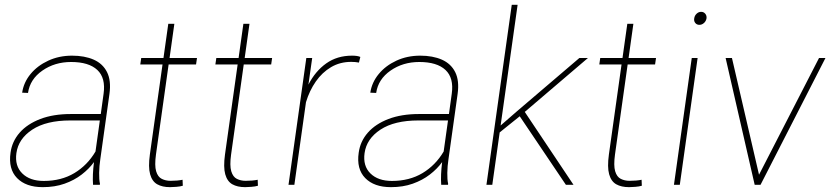

<svg xmlns="http://www.w3.org/2000/svg" viewBox="-20 -770 3459 800"><path d="M397.9 -106.4Q393.6 -78.1 393.1 -49.8Q392.6 -21.5 396.5 -4.4L396 0H367.7Q364.7 -40.5 371.6 -94.7Q351.1 -66.4 320.3 -42.7Q289.6 -19 249 -4.6Q208.5 9.8 158.2 9.8Q87.9 9.8 51 -28.1Q14.2 -65.9 23.9 -133.8Q30.3 -181.2 62 -217.3Q93.8 -253.4 147.9 -274.2Q202.1 -294.9 274.9 -294.9H399.9L411.6 -379.4Q420.9 -445.3 385.5 -478.5Q350.1 -511.7 276.4 -511.7Q208 -511.7 156.5 -475.8Q105 -439.9 96.7 -382.8L72.3 -383.8Q78.6 -426.8 107.4 -461.7Q136.2 -496.6 181.2 -517.3Q226.1 -538.1 280.3 -538.1Q332.5 -538.1 370.4 -521.5Q408.2 -504.9 426 -469.5Q443.8 -434.1 436 -378.4ZM162.1 -16.1Q235.4 -16.1 289.8 -48.8Q344.2 -81.5 377.9 -138.7L396 -268.1H272.5Q172.9 -268.1 114.7 -230Q56.6 -191.9 48.3 -131.8Q41 -78.6 72.8 -47.4Q104.5 -16.1 162.1 -16.1Z M740.7 -21 741.7 3.9Q730.5 7.3 714.4 8.5Q698.2 9.8 688.5 9.8Q656.2 9.8 635 -2.2Q613.8 -14.2 605.5 -43.9Q597.2 -73.7 604.5 -126.5L657.2 -501.5H564.5L568.4 -528.3H661.1L681.2 -670.9H706.5L686.5 -528.3H800.8L796.9 -501.5H682.6L629.9 -126.5Q623.5 -80.1 630.6 -56.4Q637.7 -32.7 654.1 -24.7Q670.4 -16.6 690.4 -16.6Q719.2 -16.6 740.7 -21Z M1053.7 -21 1054.7 3.9Q1043.5 7.3 1027.3 8.5Q1011.2 9.8 1001.5 9.8Q969.2 9.8 948 -2.2Q926.8 -14.2 918.5 -43.9Q910.2 -73.7 917.5 -126.5L970.2 -501.5H877.4L881.3 -528.3H974.1L994.1 -670.9H1019.5L999.5 -528.3H1113.8L1109.9 -501.5H995.6L942.9 -126.5Q936.5 -80.1 943.6 -56.4Q950.7 -32.7 967 -24.7Q983.4 -16.6 1003.4 -16.6Q1032.2 -16.6 1053.7 -21Z M1446.8 -538.1Q1470.2 -538.1 1481.4 -532.7L1475.6 -509.3Q1460.4 -512.2 1443.4 -512.2Q1396.5 -512.2 1359.4 -490.2Q1322.3 -468.3 1295.9 -430.4Q1269.5 -392.6 1254.9 -344.2L1206.5 0H1182.1L1256.3 -528.3H1280.8L1265.1 -417.5Q1293.9 -473.6 1339.4 -505.9Q1384.8 -538.1 1446.8 -538.1Z M1848.6 -106.4Q1844.2 -78.1 1843.8 -49.8Q1843.3 -21.5 1847.2 -4.4L1846.7 0H1818.4Q1815.4 -40.5 1822.3 -94.7Q1801.8 -66.4 1771 -42.7Q1740.2 -19 1699.7 -4.6Q1659.2 9.8 1608.9 9.8Q1538.6 9.8 1501.7 -28.1Q1464.8 -65.9 1474.6 -133.8Q1481 -181.2 1512.7 -217.3Q1544.4 -253.4 1598.6 -274.2Q1652.8 -294.9 1725.6 -294.9H1850.6L1862.3 -379.4Q1871.6 -445.3 1836.2 -478.5Q1800.8 -511.7 1727.1 -511.7Q1658.7 -511.7 1607.2 -475.8Q1555.7 -439.9 1547.4 -382.8L1522.9 -383.8Q1529.3 -426.8 1558.1 -461.7Q1586.9 -496.6 1631.8 -517.3Q1676.8 -538.1 1731 -538.1Q1783.2 -538.1 1821 -521.5Q1858.9 -504.9 1876.7 -469.5Q1894.5 -434.1 1886.7 -378.4ZM1612.8 -16.1Q1686 -16.1 1740.5 -48.8Q1794.9 -81.5 1828.6 -138.7L1846.7 -268.1H1723.1Q1623.5 -268.1 1565.4 -230Q1507.3 -191.9 1499 -131.8Q1491.7 -78.6 1523.4 -47.4Q1555.2 -16.1 1612.8 -16.1Z M2369.6 0H2337.9L2145.5 -285.6L2144.5 -284.7L2062 -218.3L2031.2 0H2006.8L2112.3 -750H2136.7L2065.9 -247.1L2133.8 -306.2L2394 -528.3H2429.7L2166.5 -303.7Z M2653.3 -21 2654.3 3.9Q2643.1 7.3 2627 8.5Q2610.8 9.8 2601.1 9.8Q2568.8 9.8 2547.6 -2.2Q2526.4 -14.2 2518.1 -43.9Q2509.8 -73.7 2517.1 -126.5L2569.8 -501.5H2477.1L2481 -528.3H2573.7L2593.8 -670.9H2619.1L2599.1 -528.3H2713.4L2709.5 -501.5H2595.2L2542.5 -126.5Q2536.1 -80.1 2543.2 -56.4Q2550.3 -32.7 2566.7 -24.7Q2583 -16.6 2603 -16.6Q2631.8 -16.6 2653.3 -21Z M2901.4 -720.7Q2912.1 -720.7 2918.7 -712.6Q2925.3 -704.6 2923.8 -693.4Q2921.9 -682.1 2913.3 -674.3Q2904.8 -666.5 2894 -666.5Q2883.3 -666.5 2877 -674.3Q2870.6 -682.1 2872.6 -693.4Q2874 -704.6 2882.3 -712.6Q2890.6 -720.7 2901.4 -720.7ZM2812.5 0H2788.1L2862.3 -528.3H2886.7Z M3392.6 -528.3H3419.4L3148.9 0H3124.5L3003.4 -528.3H3029.8L3142.6 -42Z"/></svg>

Font: Robert Sans Thin
Style: Italic
Weight: 100
Italic angle: -8°
Designer: Christian Robertson (extended by Adam Twardoch)
Foundry: Google
Version: Version 12.135;April 2, 2019;FontCreator 11.5.0.2425 64-bit;